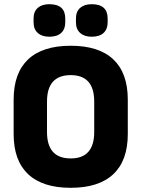

<svg xmlns="http://www.w3.org/2000/svg" viewBox="-20 -884 674 915"><path d="M317 11Q183 11 114 -54Q45 -119 45 -245V-409Q45 -536 114 -601Q183 -666 317 -666Q451 -666 520 -601Q589 -536 589 -409V-245Q589 -119 520 -54Q451 11 317 11ZM317 -129Q429 -129 429 -255V-400Q429 -526 317 -526Q204 -526 204 -400V-255Q204 -129 317 -129ZM215 -709Q180 -709 160 -727Q140 -745 140 -777V-796Q140 -829 160 -846.5Q180 -864 215 -864Q291 -864 291 -796V-777Q291 -745 271.5 -727Q252 -709 215 -709ZM417 -709Q382 -709 362 -727Q342 -745 342 -777V-796Q342 -829 362 -846.5Q382 -864 417 -864Q493 -864 493 -796V-777Q493 -745 473.5 -727Q454 -709 417 -709Z"/></svg>

Font: Sofia Sans Semi Condensed Black
Style: Regular
Weight: 900
Designer: Botio Nikoltchev, Ani Petrova
Foundry: lettersoup
Version: Version 4.100; ttfautohint (v1.8.4.7-5d5b)